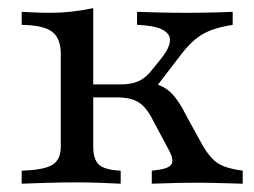

<svg xmlns="http://www.w3.org/2000/svg" viewBox="-20 -443 613 463"><path d="M346 0V-31.5Q383.9 -34.7 392.3 -45.2Q400.8 -55.6 387.9 -79.8L349.2 -152.4Q333.1 -184.7 314.1 -196.4Q295.2 -208.1 262.1 -208.1H191.1V-239.5H270.2Q297.6 -239.5 314.9 -247.6Q332.3 -255.6 348.4 -276.6L371 -304.8Q389.5 -329 389.9 -345.6Q390.3 -362.1 371 -371.8Q351.6 -381.5 310.5 -383.1V-414.5Q332.3 -413.7 362.9 -412.9Q393.5 -412.1 430.6 -412.1Q454 -412.1 473.8 -412.5Q493.5 -412.9 510.5 -413.3Q527.4 -413.7 541.1 -414.5V-383.1Q510.5 -378.2 489.1 -370.2Q467.7 -362.1 451.2 -348.4Q434.7 -334.7 417.7 -312.9L350.8 -225.8L333.1 -245.2Q355.6 -241.9 371.4 -234.3Q387.1 -226.6 400.8 -210.1Q414.5 -193.5 429 -164.5L465.3 -98.4Q478.2 -75 491.1 -61.3Q504 -47.6 522.2 -41.1Q540.3 -34.7 565.3 -31.5V0Q541.9 -0.8 523.8 -1.2Q505.6 -1.6 490.3 -2Q475 -2.4 459.7 -2.4Q436.3 -2.4 412.5 -2Q388.7 -1.6 346 0ZM32.3 0V-31.5Q86.3 -33.1 106.5 -45.6Q126.6 -58.1 126.6 -89.5V-312.1Q126.6 -350.8 105.6 -366.5Q84.7 -382.3 32.3 -383.1V-414.5Q47.6 -413.7 64.9 -412.9Q82.3 -412.1 100.8 -412.1Q152.4 -412.1 204.8 -423.4V-89.5Q204.8 -58.1 219 -45.6Q233.1 -33.1 271 -31.5V0Q255.6 -0.8 225.4 -2Q195.2 -3.2 165.3 -3.2Q127.4 -3.2 89.1 -2Q50.8 -0.8 32.3 0Z"/></svg>

Font: Playfair 12pt
Style: Regular
Weight: 400
Designer: Claus Eggers Sørensen
Foundry: Claus Eggers Sørensen
Version: Version 2.000;gftools[0.9.28]